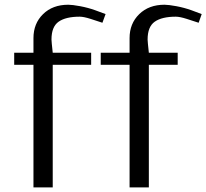

<svg xmlns="http://www.w3.org/2000/svg" viewBox="-20 -812 894 832"><path d="M125 0V-531.2H41.5V-583.5H125V-647Q125 -710 166.5 -750.7Q208 -791.5 275.9 -791.5Q293 -791.5 327.1 -785.2Q361.3 -778.8 392.6 -767.6L437.5 -751L423.8 -713.4L373 -730Q342.8 -739.7 325.2 -739.7Q265.1 -739.7 234.1 -718Q203.1 -696.3 203.1 -640.6Q203.1 -632.8 208.5 -583.5H375V-531.2H208.5V0ZM541.5 0V-531.2H416.5V-583.5H541.5V-647Q541.5 -710 583.3 -750.7Q625 -791.5 692.9 -791.5Q710 -791.5 744.1 -785.2Q778.3 -778.8 809.6 -767.6L854 -751L840.8 -713.4L789.6 -730Q759.3 -739.7 741.7 -739.7Q681.6 -739.7 650.6 -718Q619.6 -696.3 619.6 -640.6Q619.6 -632.8 625 -583.5H750V-531.2H625V0Z"/></svg>

Font: Resagnicto
Style: Regular
Weight: 500
Version: Version 0.9991